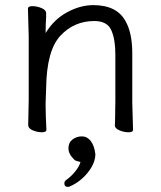

<svg xmlns="http://www.w3.org/2000/svg" viewBox="-20 -505 628 749"><path d="M496 -105 499 1Q499 11 481.5 11Q464 11 446 3.5Q428 -4 428 -16V-17Q429 -25 429 -44L430 -115V-293Q430 -352 414 -387.5Q398 -423 348 -423Q269 -423 215.5 -365.5Q162 -308 160 -162Q159 -129 158 -105V-89Q158 -59 161 1Q161 11 143.5 11Q126 11 108 3.5Q90 -4 90 -17L92 -115V-364L89 -471Q89 -481 106.5 -481Q124 -481 142 -473.5Q160 -466 160 -453V-439Q158 -411 158 -376Q190 -429 241.5 -457Q293 -485 344 -485Q436 -485 470 -422Q496 -376 496 -297ZM245 224Q231 224 231 210Q231 203 237 198Q256 185 272.5 165Q289 145 294 127Q292 126 282.5 124Q273 122 269 117Q247 96 247 73.5Q247 51 263 39Q279 27 299.5 27Q320 27 334 45Q348 63 352 96Q352 131 323 167.5Q294 204 253 222Q249 224 245 224Z"/></svg>

Font: LXGW WenKai Lite
Style: Regular
Weight: 400
Designer: LXGW / Fontworks Inc.
Foundry: LXGW / Fontworks Inc.
Version: Version 1.511; March 25, 2025